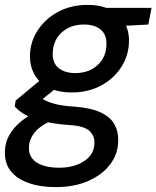

<svg xmlns="http://www.w3.org/2000/svg" viewBox="-49 -531 638 783"><path d="M179 232Q115 232 68 215.5Q21 199 -4.5 167.5Q-30 136 -29 90Q-29 53 -12 21.5Q5 -10 37.5 -36.5Q70 -63 117 -84L164 -40Q116 -20 92.5 9Q69 38 69 71Q68 97 82.5 115.5Q97 134 125.5 143.5Q154 153 192 153Q254 153 295 125.5Q336 98 336 51Q337 24 316.5 3.5Q296 -17 235 -21Q189 -24 153 -31Q117 -38 90 -47.5Q63 -57 43.5 -69.5Q24 -82 11 -97L15 -121L128 -215L200 -188L78 -89L106 -139Q119 -130 131.5 -123.5Q144 -117 160 -111.5Q176 -106 199 -102Q222 -98 256 -96Q323 -91 362.5 -72Q402 -53 418 -23.5Q434 6 433 42Q433 96 400.5 139Q368 182 311 207Q254 232 179 232ZM244 -154Q188 -154 149.5 -173.5Q111 -193 92 -226.5Q73 -260 73 -303Q74 -361 105.5 -408.5Q137 -456 189.5 -483.5Q242 -511 307 -511Q364 -511 402 -491Q440 -471 459 -438Q478 -405 477 -362Q476 -304 445 -256.5Q414 -209 362 -181.5Q310 -154 244 -154ZM258 -233Q314 -233 349.5 -266Q385 -299 385 -352Q386 -390 361.5 -410.5Q337 -431 293 -431Q238 -431 202.5 -398.5Q167 -366 166 -313Q165 -274 190 -253.5Q215 -233 258 -233ZM373 -421 362 -499H569L556 -431Z"/></svg>

Font: DM Sans 20pt Medium
Style: Italic
Weight: 500
Italic angle: -10°
Version: Version 4.004;gftools[0.9.30]